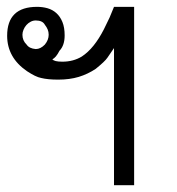

<svg xmlns="http://www.w3.org/2000/svg" viewBox="-20 -544 519 564"><path d="M88.9 -523.9Q105 -523.9 119.6 -519.8Q134.3 -515.6 145.5 -505.6Q156.7 -495.6 163.3 -479.5Q169.9 -463.4 169.9 -439.9Q169.9 -410.6 154.8 -395Q144 -374 133.8 -370.1Q138.7 -362.8 163.1 -362.8Q195.3 -362.8 220.2 -377.9Q238.8 -390.1 254.9 -410.2Q271 -430.2 285.2 -458L301.8 -492.2L314.9 -523.9H374V0H314.9V-402.8L295.9 -375Q292 -369.1 283.2 -360.8Q274.4 -352.5 261.2 -341.8Q237.8 -326.2 211.2 -318.1Q184.6 -310.1 150.9 -310.1Q135.7 -310.1 123.3 -311.3Q110.8 -312.5 101.1 -314.9Q92.8 -316.4 82.3 -321.5Q71.8 -326.7 59.1 -335Q1 -375 1 -439Q1 -523.9 88.9 -523.9ZM45.9 -441.9Q45.9 -424.8 58.1 -413.1Q65.9 -401.4 85 -399.9Q99.1 -399.9 111.8 -413.1Q123 -426.8 123 -441.9Q123 -450.2 120.1 -457.3Q117.2 -464.4 111.8 -471.2Q105 -483.9 85 -483.9Q77.1 -483.9 70.1 -480.2Q63 -476.6 57.6 -470.5Q52.2 -464.4 49.1 -456.8Q45.9 -449.2 45.9 -441.9Z"/></svg>

Font: Defago Noto Sans
Style: Regular
Weight: 400
Designer: John M. Durdin
Foundry: Lao IT Dev Co., Ltd.
Version: Version 1.000 2007 initial release